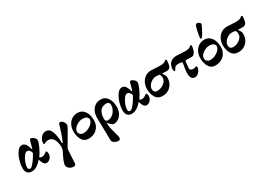

<svg xmlns="http://www.w3.org/2000/svg" viewBox="9 -1764 4300 3089"><g transform="rotate(-30 2159.5 -220.0)"><path d="M30 -104Q30 -172 53.5 -250.5Q77 -329 117 -382.5Q157 -436 203 -436Q244 -436 270 -400Q296 -364 312 -302Q314 -296 317.5 -295.5Q321 -295 322 -301L341 -368Q353 -408 357 -427Q360 -440 367 -449.5Q374 -459 382 -459Q396 -459 416.5 -446.5Q437 -434 452 -415.5Q467 -397 467 -380Q467 -346 433.5 -269Q400 -192 352 -125Q365 -109 393 -109Q418 -109 437.5 -119Q457 -129 471 -140.5Q485 -152 487 -152Q492 -152 497 -149Q502 -146 504 -140Q512 -120 512 -100Q512 -68 497 -42Q482 -16 458 -1Q434 14 410 14Q380 14 358.5 -16Q337 -46 324 -98Q285 -49 236.5 -17.5Q188 14 139 14Q87 14 58.5 -16Q30 -46 30 -104ZM266 -182 298 -238Q287 -274 270 -291.5Q253 -309 228 -309Q201 -309 170.5 -269.5Q140 -230 119.5 -176Q99 -122 99 -84Q99 -62 107 -51Q115 -40 134 -40Q156 -40 191.5 -79Q227 -118 266 -182Z M644 198Q644 162 665 111Q686 60 716 3L728 -21Q735 -36 739.5 -55.5Q744 -75 744 -90Q744 -137 731 -183.5Q718 -230 689 -261.5Q660 -293 613 -293Q593 -293 578 -288.5Q563 -284 549 -277Q535 -270 531 -270Q523 -270 520 -273.5Q517 -277 517 -288Q517 -326 534.5 -360Q552 -394 582.5 -415.5Q613 -437 650 -437Q721 -437 751 -351.5Q781 -266 781 -150Q781 -146 783.5 -141.5Q786 -137 789 -137Q793 -137 795.5 -139.5Q798 -142 802 -152Q847 -260 898 -432Q899 -438 908 -443Q917 -448 925 -448Q944 -448 961.5 -432.5Q979 -417 990 -395Q1001 -373 1001 -355Q1001 -339 976 -293.5Q951 -248 899 -160Q857 -90 825 -34Q819 -24 816 -13Q813 -2 813 4Q810 49 805.5 124Q801 199 800 242Q800 263 786 273.5Q772 284 755 284Q729 284 703 271.5Q677 259 660.5 238.5Q644 218 644 198Z M1034 -208Q1034 -269 1058.5 -321.5Q1083 -374 1129.5 -405.5Q1176 -437 1238 -437Q1319 -437 1365.5 -371.5Q1412 -306 1412 -202Q1412 -144 1386 -94.5Q1360 -45 1309.5 -15.5Q1259 14 1190 14Q1111 14 1072.5 -52Q1034 -118 1034 -208ZM1362 -253Q1355 -282 1329 -298Q1303 -314 1262 -314Q1219 -314 1177 -294Q1135 -274 1108.5 -242.5Q1082 -211 1082 -179Q1082 -147 1106.5 -124.5Q1131 -102 1169 -104Q1217 -106 1262 -128.5Q1307 -151 1334.5 -184.5Q1362 -218 1362 -253Z M1481 216Q1481 129 1477 5Q1473 -119 1473 -208Q1473 -270 1495.5 -322Q1518 -374 1561.5 -405.5Q1605 -437 1667 -437Q1751 -437 1794.5 -369Q1838 -301 1838 -202Q1838 -146 1815.5 -97Q1793 -48 1752 -18.5Q1711 11 1657 11Q1643 11 1616 -13Q1589 -37 1576 -56Q1574 -60 1572 -60Q1567 -60 1567 -42Q1567 -20 1571.5 11Q1576 42 1584 69Q1588 86 1593 103Q1598 120 1602 137Q1605 146 1616 187Q1627 228 1627 239Q1627 258 1618 271.5Q1609 285 1587 285Q1565 285 1540 274.5Q1515 264 1498 248Q1481 232 1481 216ZM1774 -282Q1774 -301 1760.5 -318Q1747 -335 1723 -336Q1638 -338 1599.5 -284.5Q1561 -231 1561 -136Q1561 -111 1573.5 -99.5Q1586 -88 1605 -88Q1649 -88 1688 -115Q1727 -142 1750.5 -187Q1774 -232 1774 -282Z M1888 -104Q1888 -172 1911.5 -250.5Q1935 -329 1975 -382.5Q2015 -436 2061 -436Q2102 -436 2128 -400Q2154 -364 2170 -302Q2172 -296 2175.5 -295.5Q2179 -295 2180 -301L2199 -368Q2211 -408 2215 -427Q2218 -440 2225 -449.5Q2232 -459 2240 -459Q2254 -459 2274.5 -446.5Q2295 -434 2310 -415.5Q2325 -397 2325 -380Q2325 -346 2291.5 -269Q2258 -192 2210 -125Q2223 -109 2251 -109Q2276 -109 2295.5 -119Q2315 -129 2329 -140.5Q2343 -152 2345 -152Q2350 -152 2355 -149Q2360 -146 2362 -140Q2370 -120 2370 -100Q2370 -68 2355 -42Q2340 -16 2316 -1Q2292 14 2268 14Q2238 14 2216.5 -16Q2195 -46 2182 -98Q2143 -49 2094.5 -17.5Q2046 14 1997 14Q1945 14 1916.5 -16Q1888 -46 1888 -104ZM2124 -182 2156 -238Q2145 -274 2128 -291.5Q2111 -309 2086 -309Q2059 -309 2028.5 -269.5Q1998 -230 1977.5 -176Q1957 -122 1957 -84Q1957 -62 1965 -51Q1973 -40 1992 -40Q2014 -40 2049.5 -79Q2085 -118 2124 -182Z M2400 -208Q2400 -269 2425.5 -321.5Q2451 -374 2498 -405.5Q2545 -437 2607 -437Q2619 -437 2679 -433Q2749 -429 2775 -429Q2843 -429 2869 -451Q2874 -455 2880.5 -461.5Q2887 -468 2892 -468Q2902 -468 2906 -463Q2910 -458 2910 -445L2908 -413Q2903 -359 2885 -330Q2867 -301 2824 -301L2735 -303Q2759 -267 2768.5 -248.5Q2778 -230 2778 -202Q2778 -144 2752 -94.5Q2726 -45 2678 -15.5Q2630 14 2565 14Q2480 14 2440 -51.5Q2400 -117 2400 -208ZM2711 -238Q2711 -285 2690 -309Q2643 -314 2633 -314Q2588 -314 2549.5 -292Q2511 -270 2488.5 -236Q2466 -202 2466 -169Q2466 -100 2534 -100Q2578 -100 2619 -120Q2660 -140 2685.5 -172.5Q2711 -205 2711 -238Z M3087 -100Q3087 -141 3094.5 -193.5Q3102 -246 3110 -278Q3113 -289 3106.5 -297Q3100 -305 3088 -306Q3052 -309 3042 -309Q3002 -309 2985.5 -298.5Q2969 -288 2950 -250Q2943 -235 2933 -235Q2916 -235 2916 -282Q2916 -320 2932.5 -355.5Q2949 -391 2985.5 -414Q3022 -437 3078 -437Q3090 -437 3148 -433Q3214 -429 3239 -429Q3307 -429 3333 -451Q3338 -455 3344.5 -461.5Q3351 -468 3356 -468Q3366 -468 3370.5 -463.5Q3375 -459 3375 -448Q3375 -438 3370 -413Q3359 -358 3337 -327Q3315 -296 3272 -296Q3263 -296 3237 -298Q3207 -300 3196 -300Q3179 -300 3170.5 -294Q3162 -288 3161 -273Q3160 -264 3155 -221.5Q3150 -179 3150 -158Q3150 -136 3170 -126.5Q3190 -117 3210 -117Q3225 -117 3244 -124L3266 -130Q3275 -130 3277.5 -125.5Q3280 -121 3280 -108Q3280 -84 3264.5 -55Q3249 -26 3223 -6Q3197 14 3165 14Q3126 14 3106.5 -17.5Q3087 -49 3087 -100Z M3391 -208Q3391 -269 3415.5 -321.5Q3440 -374 3486.5 -405.5Q3533 -437 3595 -437Q3676 -437 3722.5 -371.5Q3769 -306 3769 -202Q3769 -144 3743 -94.5Q3717 -45 3666.5 -15.5Q3616 14 3547 14Q3468 14 3429.5 -52Q3391 -118 3391 -208ZM3719 -253Q3712 -282 3686 -298Q3660 -314 3619 -314Q3576 -314 3534 -294Q3492 -274 3465.5 -242.5Q3439 -211 3439 -179Q3439 -147 3463.5 -124.5Q3488 -102 3526 -104Q3574 -106 3619 -128.5Q3664 -151 3691.5 -184.5Q3719 -218 3719 -253ZM3549 -492Q3549 -512 3565.5 -593Q3582 -674 3594 -702Q3599 -713 3608.5 -719Q3618 -725 3627 -725Q3646 -725 3666 -708Q3686 -691 3684 -677Q3683 -668 3649.5 -601.5Q3616 -535 3596 -505Q3589 -494 3579.5 -485.5Q3570 -477 3562 -477Q3554 -477 3551.5 -480.5Q3549 -484 3549 -492Z M3809 -208Q3809 -269 3834.5 -321.5Q3860 -374 3907 -405.5Q3954 -437 4016 -437Q4028 -437 4088 -433Q4158 -429 4184 -429Q4252 -429 4278 -451Q4283 -455 4289.5 -461.5Q4296 -468 4301 -468Q4311 -468 4315 -463Q4319 -458 4319 -445L4317 -413Q4312 -359 4294 -330Q4276 -301 4233 -301L4144 -303Q4168 -267 4177.5 -248.5Q4187 -230 4187 -202Q4187 -144 4161 -94.5Q4135 -45 4087 -15.5Q4039 14 3974 14Q3889 14 3849 -51.5Q3809 -117 3809 -208ZM4120 -238Q4120 -285 4099 -309Q4052 -314 4042 -314Q3997 -314 3958.5 -292Q3920 -270 3897.5 -236Q3875 -202 3875 -169Q3875 -100 3943 -100Q3987 -100 4028 -120Q4069 -140 4094.5 -172.5Q4120 -205 4120 -238Z"/></g></svg>

Font: EB Garamond ExtraBold
Style: Regular
Weight: 800
Designer: Georg Duffner and Octavio Pardo
Foundry: Georg Duffner
Version: Version 1.000